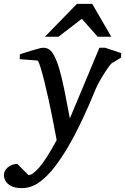

<svg xmlns="http://www.w3.org/2000/svg" viewBox="-100 -740 644 989"><path d="M523.9 -443.8 474.1 -413.1Q466.3 -405.8 450 -381.6Q433.6 -357.4 417.2 -329.1Q400.9 -300.8 392.1 -279.8Q379.4 -248 358.2 -199.2Q336.9 -150.4 309.8 -94.2Q282.7 -38.1 251 16.1Q220.2 68.8 183.3 117.7Q146.5 166.5 103.8 197.8Q61 229 13.2 229Q-23.4 229 -43.7 217.8Q-64 206.5 -72 190.9Q-80.1 175.3 -80.1 163.1Q-80.1 140.1 -60.5 122.8Q-41 105.5 -11.2 104L46.9 162.1Q67.4 162.1 102.3 122.3Q137.2 82.5 191.9 -18.1Q190.4 -26.4 184.3 -58.3Q178.2 -90.3 169.4 -135.7Q160.6 -181.2 149.9 -229Q139.6 -276.4 128.2 -322Q116.7 -367.7 107.2 -397.9Q97.7 -428.2 92.8 -428.2L2 -435.1V-460Q8.8 -462.4 25.4 -467.8Q42 -473.1 62 -479.2Q82 -485.4 98.6 -489.7Q115.2 -494.1 122.1 -494.1Q154.3 -494.1 172.4 -464.8Q190.4 -435.5 205.1 -386.2Q218.3 -341.8 231.7 -275.9Q245.1 -210 259.8 -129.9L412.1 -494.1H440.9L523.9 -466.8ZM473.1 -550.8H403.3L321.3 -643.1L201.2 -550.8H131.3L296.4 -720.2H375Z"/></svg>

Font: Charis
Style: Italic
Weight: 400
Italic angle: -11°
Designer: Walt Agee, Miriam Martin, Annie Olsen, Victor Gaultney, Lorna Priest, Alan Ward, Bob Hallissy, Martin Hosken, Sharon Cor
Foundry: SIL Global
Version: Version 7.000